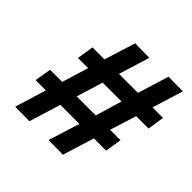

<svg xmlns="http://www.w3.org/2000/svg" viewBox="-166 -830 964 964"><g transform="rotate(45 316.0 -348.0)"><path d="M618 -419 632 -508H557L608 -673L505 -674L454 -508H319L370 -673L268 -674L216 -508H131L117 -419H189L146 -278H60L45 -190H118L67 -23L169 -22L221 -190H356L304 -23L407 -22L459 -190H546L560 -278H486L530 -419ZM384 -278H249L292 -419H426Z"/></g></svg>

Font: Arthouse Owned Medium
Style: Italic
Weight: 500
Italic angle: -10°
Designer: Jeremy Tribby
Foundry: Tribby Type
Version: Version 1.000;PS 001.000;hotconv 1.0.88;makeotf.lib2.5.64775